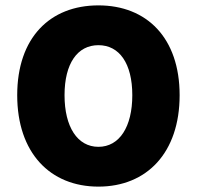

<svg xmlns="http://www.w3.org/2000/svg" viewBox="-20 -682 732 714"><path d="M346 12C526 12 648 -114 648 -328C648 -541 526 -662 346 -662C166 -662 44 -542 44 -328C44 -114 166 12 346 12ZM346 -136C268 -136 220 -210 220 -328C220 -446 268 -514 346 -514C424 -514 472 -446 472 -328C472 -210 424 -136 346 -136Z"/></svg>

Font: Giro Sans Black
Style: Regular
Weight: 900
Designer: Paul D. Hunt
Foundry: Adobe Systems Incorporated
Version: Version 1.000;PS 1.0;hotconv 1.0.88;makeotf.lib2.5.647800